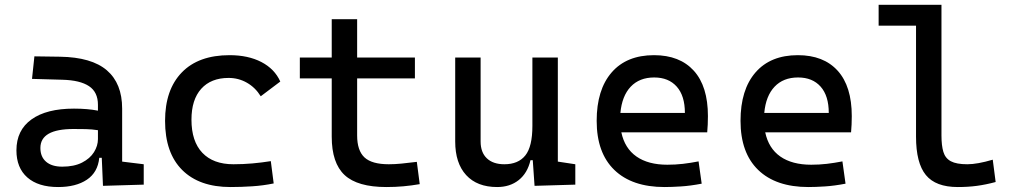

<svg xmlns="http://www.w3.org/2000/svg" viewBox="-20 -752 4142 782"><path d="M216.8 9.8Q135.7 9.8 91.3 -29.3Q46.9 -68.4 46.9 -139.6Q46.9 -221.7 108.2 -265.6Q169.4 -309.6 281.2 -309.6Q336.9 -309.6 378.9 -301.3V-325.2Q378.9 -377 342.5 -401.1Q306.2 -425.3 234.4 -427.2L110.4 -430.7L120.1 -522.5L224.6 -521Q353 -519 415.3 -465.6Q477.5 -412.1 477.5 -309.6V-93.8L565.4 -83V0L399.4 4.9L394.5 -109.4H384.3Q378.4 -49.8 333.7 -20Q289.1 9.8 216.8 9.8ZM233.4 -73.2Q281.7 -73.2 314.2 -89.8Q346.7 -106.4 362.8 -132.3Q378.9 -158.2 378.9 -185.5V-221.7Q354 -225.6 329.3 -226.1Q304.7 -226.6 279.3 -226.6Q144.5 -226.6 144.5 -149.4Q144.5 -113.3 167.7 -93.3Q190.9 -73.2 233.4 -73.2Z M918.9 9.8Q791.5 9.8 721.9 -59.8Q652.3 -129.4 652.3 -259.8Q652.3 -386.7 720.5 -457Q788.6 -527.3 915 -527.3Q990.7 -527.3 1044.7 -499.3Q1098.6 -471.2 1121.6 -419.9L1042 -359.9Q1020 -395.5 985.8 -415Q951.7 -434.6 911.1 -434.6Q839.4 -434.6 799.6 -390.4Q759.8 -346.2 759.8 -264.6Q759.8 -176.3 804.2 -129.6Q848.6 -83 930.7 -83Q969.7 -83 1008.1 -86.4Q1046.4 -89.8 1083 -95.7L1094.7 -4.9Q1052.2 3.9 1007.3 6.8Q962.4 9.8 918.9 9.8Z M1553.7 9.8Q1436 9.8 1383.5 -39.1Q1331.1 -87.9 1331.1 -195.3V-432.6H1201.2V-517.6H1331.1V-673.8H1434.6V-517.6H1669.9V-432.6H1434.6V-200.2Q1434.6 -138.7 1464.6 -110.8Q1494.6 -83 1563.5 -83Q1587.9 -83 1615.2 -85.7Q1642.6 -88.4 1677.7 -92.8L1689.5 -2Q1655.3 3.9 1622.8 6.8Q1590.3 9.8 1553.7 9.8Z M2004.9 9.8Q1923.3 9.8 1878.7 -38.8Q1834 -87.4 1834 -175.8V-517.6H1937.5V-175.8Q1937.5 -131.3 1962.9 -107.2Q1988.3 -83 2034.2 -83Q2090.8 -83 2119.6 -118.9Q2148.4 -154.8 2148.4 -239.3V-517.6H2252V-93.8L2323.2 -83V0L2157.2 4.9L2149.9 -99.6H2140.6Q2128.4 -46.9 2092.8 -18.6Q2057.1 9.8 2004.9 9.8Z M2686.5 9.8Q2554.2 9.8 2482.2 -59.8Q2410.2 -129.4 2410.2 -259.8Q2410.2 -386.7 2471.2 -457Q2532.2 -527.3 2643.6 -527.3Q2748.5 -527.3 2805.9 -463.9Q2863.3 -400.4 2863.3 -279.3Q2863.3 -243.7 2860.4 -212.9H2510.7Q2524.4 -147.9 2572.3 -114.5Q2620.1 -81.1 2698.2 -81.1Q2730.5 -81.1 2761.7 -84.7Q2793 -88.4 2825.2 -94.7L2837.9 -3.9Q2792 4.9 2753.9 7.3Q2715.8 9.8 2686.5 9.8ZM2644.5 -436.5Q2584.5 -436.5 2548.8 -398.9Q2513.2 -361.3 2506.8 -292H2769.5Q2769.5 -361.8 2736.3 -399.2Q2703.1 -436.5 2644.5 -436.5Z M3272.5 9.8Q3140.1 9.8 3068.1 -59.8Q2996.1 -129.4 2996.1 -259.8Q2996.1 -386.7 3057.1 -457Q3118.2 -527.3 3229.5 -527.3Q3334.5 -527.3 3391.8 -463.9Q3449.2 -400.4 3449.2 -279.3Q3449.2 -243.7 3446.3 -212.9H3096.7Q3110.4 -147.9 3158.2 -114.5Q3206.1 -81.1 3284.2 -81.1Q3316.4 -81.1 3347.7 -84.7Q3378.9 -88.4 3411.1 -94.7L3423.8 -3.9Q3377.9 4.9 3339.8 7.3Q3301.8 9.8 3272.5 9.8ZM3230.5 -436.5Q3170.4 -436.5 3134.8 -398.9Q3099.1 -361.3 3092.8 -292H3355.5Q3355.5 -361.8 3322.3 -399.2Q3289.1 -436.5 3230.5 -436.5Z M3880.9 9.8Q3791 9.8 3751 -39.1Q3710.9 -87.9 3710.9 -195.3V-647.5H3558.6V-732.4H3814.5V-200.2Q3814.5 -159.2 3822.3 -133.3Q3830.1 -107.4 3852.8 -95.2Q3875.5 -83 3919.9 -83Q3960.4 -83 4023.4 -101.6L4035.2 -10.7Q3995.6 0 3959.2 4.9Q3922.9 9.8 3880.9 9.8Z"/></svg>

Font: Caskaydia Cove
Style: Regular
Weight: 400
Monospace: yes
Designer: Aaron Bell
Foundry: Saja Typeworks
Version: Version 4.300; ttfautohint (v1.8.3)